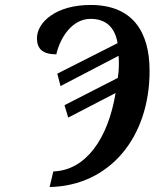

<svg xmlns="http://www.w3.org/2000/svg" viewBox="-20 -744 641 774"><path d="M195 -53 180 10C423 5 583 -191 583 -458C583 -617 514 -724 345 -724C204 -724 129 -653 129 -590C129 -547 152 -525 207 -525C222 -591 270 -668 345 -668C405 -668 443 -636 454 -570L211 -447L224 -397L458 -519C460 -491 460 -463 455 -430L240 -320L255 -270L446 -369C416 -187 327 -57 195 -53Z"/></svg>

Font: Noto Serif Condensed SemiBold
Style: Italic
Weight: 600
Width: 3
Italic angle: -12°
Designer: Monotype Design Team
Foundry: Monotype Imaging Inc.
Version: Version 2.014